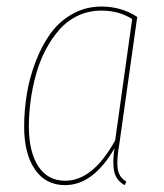

<svg xmlns="http://www.w3.org/2000/svg" viewBox="-20 -548 495 578"><path d="M285.6 -528.3Q345.2 -528.3 393.1 -497.1L339.4 -115.7Q330.6 -66.9 334.2 -40.5Q337.9 -14.2 360.4 -1.5L355.5 9.3Q330.1 -3.9 324 -31.2Q317.9 -58.6 324.7 -101.6Q260.7 9.3 175.8 9.3Q117.2 9.3 85 -38.1Q52.7 -85.4 52.7 -166.5Q52.7 -215.8 60.8 -265.1Q68.8 -314.5 87.2 -362.3Q105.5 -410.2 131.8 -446.8Q158.2 -483.4 198 -505.9Q237.8 -528.3 285.6 -528.3ZM285.2 -516.1Q247.6 -516.1 215.1 -501Q182.6 -485.8 159.2 -459.2Q135.7 -432.6 117.7 -398.4Q99.6 -364.3 88.6 -324.7Q77.6 -285.2 72.3 -245.6Q66.9 -206.1 66.9 -167Q66.9 -91.3 95.2 -47.6Q123.5 -3.9 176.3 -3.9Q259.8 -3.9 326.7 -125.5L377.9 -490.7Q337.9 -516.1 285.2 -516.1Z"/></svg>

Font: Fira Sans Compressed Hair
Style: Italic
Weight: 100
Width: 3
Italic angle: -8°
Designer: Carrois Corporate & Edenspiekermann AG
Foundry: Carrois Corporate GbR & Edenspiekermann AG
Version: Version 4.203;PS 004.203;hotconv 1.0.88;makeotf.lib2.5.64775